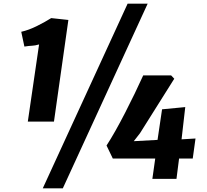

<svg xmlns="http://www.w3.org/2000/svg" viewBox="-20 -968 1118 1039"><path d="M130.5 -310 191.5 -727.5Q169 -721 153.2 -720.5Q137.5 -720 112 -716L95 -796Q135.5 -805 180.5 -827.5Q225.5 -850 257 -870H258L350 -860L272 -310ZM670.5 -948H779L320 51H211.5ZM804.5 0 820 -110H590.5L556.5 -180.5Q578.5 -214 604.5 -260Q630.5 -306 657.2 -358Q684 -410 709.2 -462.2Q734.5 -514.5 755 -560H906L923 -542L737.5 -247L704 -204L832.5 -211L857 -376.5L982.5 -388.5L962.5 -214L1038 -218.5L1023 -110H949L935 0Z"/></svg>

Font: Merriweather Sans Italic
Style: Bold
Weight: 700
Italic angle: -7.5°
Designer: Eben Sorkin
Foundry: Eben Sorkin
Version: Version 1.008; ttfautohint (v1.7.19-72a1) -l 8 -r 50 -G 200 